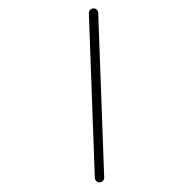

<svg xmlns="http://www.w3.org/2000/svg" viewBox="-153 -701 861 861"><g transform="rotate(-45 277.0 -270.5)"><path d="M517.2 -555.3C349.5 -374.9 181.8 -194.6 14.1 -14.3C6.2 -5.8 6.7 7.5 15.2 15.4C23.7 23.3 37 22.8 44.9 14.3C212.6 -166 380.3 -346.3 548 -526.7C555.9 -535.1 555.4 -548.4 546.9 -556.3C538.4 -564.2 525.1 -563.7 517.2 -555.3Z"/></g></svg>

Font: FRB American Cursive Guidelines Arrows Medium
Style: Italic
Weight: 500
Italic angle: -25°
Version: Version 2.0;Modular Font Editor K font №1